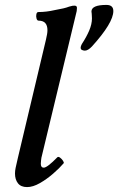

<svg xmlns="http://www.w3.org/2000/svg" viewBox="-20 -748 481 781"><path d="M325 -542Q320 -542 314 -544.5Q308 -547 308 -554Q308 -560 313 -569Q332 -598 343 -624Q354 -650 354 -673Q354 -680 353.5 -684.5Q353 -689 353 -693Q352 -697 352 -701Q352 -728 413 -728Q441 -728 441 -703Q441 -655 354 -559Q338 -542 325 -542ZM90 13Q65 13 53 -2.5Q41 -18 41 -42Q41 -53 43.5 -65Q46 -77 53 -107L167 -587Q170 -600 171.5 -609Q173 -618 173 -625Q173 -664 137 -664Q131 -664 128.5 -673Q126 -682 128 -690.5Q130 -699 136 -699Q168 -699 203 -707Q244 -714 261 -721Q271 -724 275 -724.5Q279 -725 283 -725Q293 -725 293 -716Q293 -709 292 -703L151 -117Q148 -107 147 -95.5Q146 -84 146 -82Q146 -66 158 -66Q172 -66 213 -108Q217 -112 224 -107Q231 -102 236 -94.5Q241 -87 239 -84Q222 -64 196 -41.5Q170 -19 142 -3Q114 13 90 13Z"/></svg>

Font: Junicode SmExp
Style: Bold Italic
Weight: 700
Width: 6
Italic angle: -11°
Designer: Peter S. Baker
Version: Version 2.205; ttfautohint (v1.8.4)